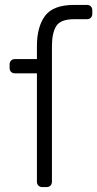

<svg xmlns="http://www.w3.org/2000/svg" viewBox="-20 -760 395 780"><path d="M169 0H152Q142 0 136 -6Q130 -12 130 -22V-462H41Q31 -462 25 -468Q19 -474 19 -484V-498Q19 -508 25 -514Q31 -520 41 -520H130V-572Q130 -651 163 -695.5Q196 -740 281 -740H333Q343 -740 349 -734Q355 -728 355 -718V-704Q355 -694 349 -688Q343 -682 333 -682H281Q226 -682 208.5 -654Q191 -626 191 -572V-22Q191 -12 185 -6Q179 0 169 0Z"/></svg>

Font: Hezaedrus Light
Style: Regular
Weight: 300
Designer: Hubert & Fischer
Foundry: Hubert & Fischer
Version: Version 1.10;September 3, 2019;FontCreator 11.5.0.2425 64-bi